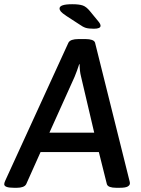

<svg xmlns="http://www.w3.org/2000/svg" viewBox="-36 -887 669 909"><path d="M409 -751Q384 -751 370.5 -755Q357 -759 339 -772L279 -811Q258 -825 252 -832.5Q246 -840 246 -847Q246 -867 306 -867Q339 -867 356 -861Q373 -855 390 -834L431 -784Q440 -773 440 -765Q440 -751 409 -751ZM29 2Q-16 2 -16 -15Q-16 -21 -11 -32L288 -685Q293 -694 305 -698Q317 -702 335 -702H370Q387 -702 399 -698Q411 -694 414 -685L577 -31Q579 -25 579 -19Q579 -10 568.5 -4Q558 2 532 2H513Q496 2 484.5 -2Q473 -6 470 -15L432 -167H156L88 -15Q83 -6 71.5 -2Q60 2 45 2ZM198 -259H410L348 -523Q344 -538 342.5 -553Q341 -568 341 -583H339Q334 -568 328.5 -552.5Q323 -537 317 -523Z"/></svg>

Font: Asap Medium
Style: Italic
Weight: 500
Italic angle: -6°
Designer: Pablo Cosgaya
Foundry: Omnibus-Type
Version: Version 3.001; ttfautohint (v1.8.3)